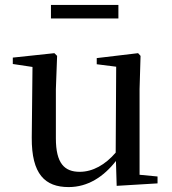

<svg xmlns="http://www.w3.org/2000/svg" viewBox="-20 -745 700 780"><path d="M187 -670H461V-725H187ZM454 10 620 0V-28L547 -35V-383L551 -518L541 -529L373 -509V-484L452 -474L450 -125C408 -76 357 -47 304 -47C242 -47 207 -81 207 -183V-383L212 -518L201 -529L32 -511V-485L112 -473L109 -186C108 -37 163 15 259 15C337 15 401 -27 451 -91Z"/></svg>

Font: Noto Serif HK Medium
Style: Regular
Weight: 500
Designer: Ryoko NISHIZUKA 西塚涼子 (kana & ideographs); Frank Grießhammer (Latin, Greek & Cyrillic); Wenlong ZHANG 张文龙 (bopomofo); San
Foundry: Adobe
Version: Version 2.001;hotconv 1.1.0;makeotfexe 2.6.0